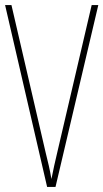

<svg xmlns="http://www.w3.org/2000/svg" viewBox="-20 -734 406 754"><path d="M366 -714 198 0H165L0 -714H25L159 -136Q166 -108 171.5 -84Q177 -60 182 -31Q188 -60 193 -84Q198 -108 205 -136L340 -714Z"/></svg>

Font: Noto Sans Lao ExtraCondensed Thin
Style: Regular
Weight: 100
Width: 2
Designer: Monotype Design Team
Foundry: Monotype Imaging Inc.
Version: Version 2.003; ttfautohint (v1.8.4.7-5d5b)